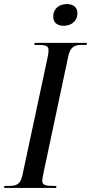

<svg xmlns="http://www.w3.org/2000/svg" viewBox="-50 -925 448 945"><path d="M263 -798C299 -798 331 -819 331 -860C331 -892 307 -905 279 -905C244 -905 212 -885 212 -843C212 -812 235 -798 263 -798ZM-30 0H226L228 -10H210C178 -10 158 -13 158 -35C158 -44 161 -60 165 -78L286 -648C297 -698 319 -704 356 -704H376L378 -714H121L119 -704H138C171 -704 189 -700 189 -679C189 -672 188 -661 184 -641L60 -61C50 -15 28 -10 -8 -10H-28Z"/></svg>

Font: Noto Serif Display ExtraCondensed Medium
Style: Italic
Weight: 500
Width: 2
Italic angle: -12°
Designer: Monotype Design Team
Foundry: Monotype Imaging Inc.
Version: Version 2.009